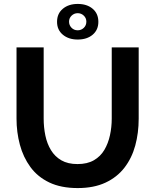

<svg xmlns="http://www.w3.org/2000/svg" viewBox="-20 -951 790 976"><path d="M64 -348V-710H202V-348Q202 -304 210.5 -262.5Q219 -221 239 -188Q259 -155 292 -136Q325 -117 374 -117Q424 -117 457.5 -136.5Q491 -156 510.5 -189Q530 -222 539 -263.5Q548 -305 548 -348V-710H685V-348Q685 -275 667.5 -211Q650 -147 612.5 -98.5Q575 -50 516 -22.5Q457 5 375 5Q290 5 230.5 -23.5Q171 -52 134.5 -102Q98 -152 81 -215.5Q64 -279 64 -348ZM375 -931Q422 -931 451 -906.5Q480 -882 480 -840Q480 -799 451 -774.5Q422 -750 375 -750Q329 -750 299.5 -774.5Q270 -799 270 -840Q270 -882 299.5 -906.5Q329 -931 375 -931ZM331 -841Q331 -823 343.5 -810Q356 -797 375 -797Q393 -797 406 -809.5Q419 -822 419 -841Q419 -859 406 -871.5Q393 -884 375 -884Q357 -884 344 -871.5Q331 -859 331 -841Z"/></svg>

Font: YasnoRaleway
Style: Bold
Weight: 700
Designer: Matt McInerney, Pablo Impallari, Rodrigo Fuenzalida
Foundry: Matt McInerney, Pablo Impallari, Rodrigo Fuenzalida
Version: Version 4.026